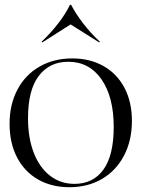

<svg xmlns="http://www.w3.org/2000/svg" viewBox="-20 -767 591 802"><path d="M20 -250Q20 -331 53 -393Q86 -455 145.5 -489Q205 -523 282 -523Q356 -523 412.5 -491Q469 -459 500 -400Q531 -341 531 -262Q531 -180 498 -117Q465 -54 406 -19.5Q347 15 270 15Q196 15 139.5 -17Q83 -49 51.5 -109Q20 -169 20 -250ZM291 1Q369 1 412 -58.5Q455 -118 455 -237Q455 -362 404 -435.5Q353 -509 265 -509Q187 -509 142 -450Q97 -391 97 -273Q97 -191 121 -129Q145 -67 189 -33Q233 1 291 1ZM157 -590 154 -593Q193 -630 224.5 -671Q256 -712 272 -747H277Q296 -710 328 -668.5Q360 -627 397 -593L394 -590L275 -665Z"/></svg>

Font: Nyght Serif Light
Style: Regular
Weight: 300
Designer: Maksym Kobuzan
Version: Version 0.410